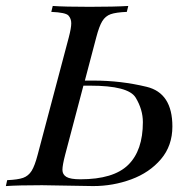

<svg xmlns="http://www.w3.org/2000/svg" viewBox="-52 -628 662 648"><path d="M430.2 -215.8Q430.2 -258.3 405.8 -298.6Q381.3 -338.9 252 -338.9H229.5L168 -106Q158.7 -70.3 158.7 -54.7Q158.7 -39.1 172.1 -31Q185.5 -22.9 219.2 -22.9Q331.1 -22.9 380.6 -71.5Q430.2 -120.1 430.2 -215.8ZM121.1 -587.9 126 -607.9Q166 -605 250 -605Q334 -605 380.9 -607.9L376 -587.9Q339.4 -586.4 321.5 -580.1Q303.7 -573.7 293.2 -556.6Q282.7 -539.6 272.9 -502L234.4 -356H265.1Q356 -356 442.9 -335Q529.8 -314 529.8 -201.2Q529.8 -136.2 491.2 -90.8Q452.6 -45.4 391.1 -22.7Q329.6 0 262.2 0L89.8 -2.9Q10.3 -2.9 -32.2 0L-27.8 -20Q8.3 -21.5 26.1 -27.8Q43.9 -34.2 54.7 -51.3Q65.4 -68.4 75.2 -106L180.2 -502Q188.5 -533.7 188.5 -549.3Q188.5 -564.9 179.2 -575.4Q169.9 -585.9 121.1 -587.9Z"/></svg>

Font: PlayfairDisplaySC-Italic
Style: Italic
Weight: 400
Italic angle: -14°
Designer: Claus Eggers Sørensen
Foundry: Claus Eggers Sørensen
Version: Version 1.004;PS 001.004;hotconv 1.0.70;makeotf.lib2.5.58329